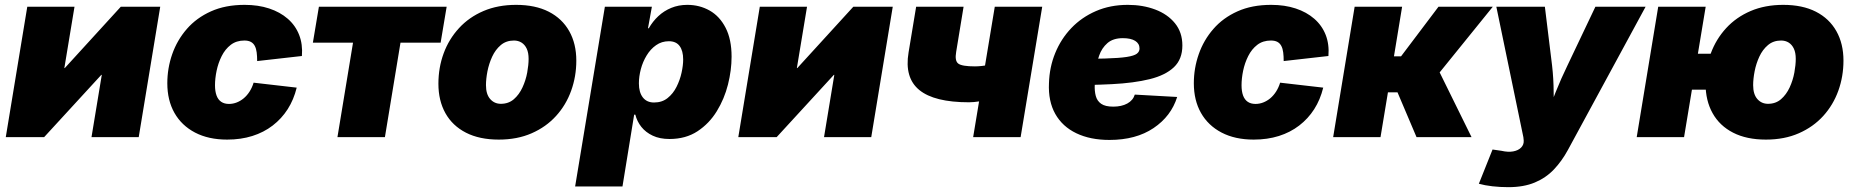

<svg xmlns="http://www.w3.org/2000/svg" viewBox="-20 -567 7669 794"><path d="M553.7 0H358.4L400.9 -257.3H398.9L162.6 0H3.9L92.8 -539.1H288.1L246.1 -285.6H248L479.5 -539.1H642.6Z M919.4 10.3Q842.3 10.3 786.6 -18.8Q731 -47.9 701.4 -100.1Q671.9 -152.3 671.9 -222.7Q671.9 -284.7 692.1 -342.8Q712.4 -400.9 752.4 -447Q792.5 -493.2 852.3 -520Q912.1 -546.9 991.7 -546.9Q1047.9 -546.9 1093 -532Q1138.2 -517.1 1169.9 -489.5Q1201.7 -461.9 1217 -422.9Q1232.4 -383.8 1228.5 -335.4L1043.5 -314.5Q1043.5 -334.5 1041.5 -350.1Q1039.6 -365.7 1033.7 -377Q1027.8 -388.2 1017.3 -393.8Q1006.8 -399.4 990.7 -399.4Q957.5 -399.4 934.3 -381.6Q911.1 -363.8 896.7 -335Q882.3 -306.2 875.7 -274.2Q869.1 -242.2 869.1 -214.4Q869.1 -189.5 875.5 -172.1Q881.8 -154.8 894.8 -146Q907.7 -137.2 926.8 -137.2Q943.4 -137.2 959 -143.3Q974.6 -149.4 988 -160.6Q1001.5 -171.9 1012 -188.2Q1022.5 -204.6 1028.8 -225.1L1207 -204.6Q1194.8 -154.8 1169.7 -115.5Q1144.5 -76.2 1107.7 -47.9Q1070.8 -19.5 1023.4 -4.6Q976.1 10.3 919.4 10.3Z M1375.5 0 1439.9 -390.6H1273.9L1298.8 -539.1H1827.1L1802.2 -390.6H1636.2L1571.8 0Z M2042.5 10.3Q1962.9 10.3 1907 -18.3Q1851.1 -46.9 1822 -98.9Q1793 -150.9 1793 -220.7Q1793 -287.6 1814.7 -346.4Q1836.4 -405.3 1878.2 -450.7Q1919.9 -496.1 1979.5 -521.5Q2039.1 -546.9 2114.3 -546.9Q2193.8 -546.9 2249.3 -518.6Q2304.7 -490.2 2334 -438.2Q2363.3 -386.2 2363.3 -316.4Q2363.3 -251 2342 -191.9Q2320.8 -132.8 2279.5 -87.4Q2238.3 -42 2178.7 -15.9Q2119.1 10.3 2042.5 10.3ZM2051.3 -137.7Q2083 -137.7 2105 -156.7Q2127 -175.8 2140.6 -205.3Q2154.3 -234.9 2160.2 -266.8Q2166 -298.8 2166 -323.7Q2166 -349.1 2158.2 -365.7Q2150.4 -382.3 2136.7 -390.9Q2123 -399.4 2105.5 -399.4Q2073.2 -399.4 2051 -380.6Q2028.8 -361.8 2015.4 -332.8Q2002 -303.7 1995.8 -272.2Q1989.7 -240.7 1989.7 -214.8Q1989.7 -177.2 2007.1 -157.5Q2024.4 -137.7 2051.3 -137.7Z M2358.4 204.1 2481.4 -539.1H2675.8L2659.7 -450.2H2663.1Q2679.2 -478.5 2702.4 -500.2Q2725.6 -522 2755.9 -534.4Q2786.1 -546.9 2822.3 -546.9Q2873 -546.9 2914.6 -523.4Q2956.1 -500 2980.7 -452.1Q3005.4 -404.3 3005.4 -332.5Q3005.4 -276.9 2990.5 -217.5Q2975.6 -158.2 2944.3 -107.2Q2913.1 -56.2 2864.5 -24.2Q2815.9 7.8 2748.5 7.8Q2708.5 7.8 2679.4 -5.9Q2650.4 -19.5 2632.3 -42.2Q2614.3 -64.9 2607.4 -92.8H2602.5L2554.2 204.1ZM2684.6 -143.1Q2717.8 -143.1 2740.7 -161.4Q2763.7 -179.7 2777.8 -208Q2792 -236.3 2798.6 -266.6Q2805.2 -296.9 2805.2 -320.8Q2805.2 -356.9 2790.5 -376.7Q2775.9 -396.5 2746.1 -396.5Q2716.3 -396.5 2693.1 -380.1Q2669.9 -363.8 2654.1 -337.6Q2638.2 -311.5 2630.1 -281Q2622.1 -250.5 2622.1 -222.2Q2622.1 -185.1 2638.4 -164.1Q2654.8 -143.1 2684.6 -143.1Z M3583 0H3387.7L3430.2 -257.3H3428.2L3191.9 0H3033.2L3122.1 -539.1H3317.4L3275.4 -285.6H3277.3L3508.8 -539.1H3671.9Z M3987.3 -144Q3843.8 -144 3781.7 -194.8Q3719.7 -245.6 3737.3 -350.1L3768.6 -539.1H3964.8L3934.1 -352.1Q3927.7 -315.4 3942.9 -304Q3958 -292.5 4011.7 -292.5Q4037.6 -292.5 4069.8 -298.8Q4102.1 -305.2 4145 -318.8L4120.6 -170.4Q4110.8 -165 4085.9 -158.7Q4061 -152.3 4033.4 -148.2Q4005.9 -144 3987.3 -144ZM4004.4 0 4093.8 -539.1H4290L4200.7 0Z M4567.9 11.7Q4488.8 11.7 4431.2 -15.9Q4373.5 -43.5 4344 -95.9Q4314.5 -148.4 4317.9 -222.7Q4319.8 -289.1 4343.8 -347.7Q4367.7 -406.2 4410.4 -450.9Q4453.1 -495.6 4512.2 -521.2Q4571.3 -546.9 4644 -546.9Q4706.1 -546.9 4757.3 -527.6Q4808.6 -508.3 4839.1 -470.7Q4869.6 -433.1 4869.6 -378.9Q4869.6 -322.3 4834.7 -289.1Q4799.8 -255.9 4734.6 -239.7Q4669.4 -223.6 4578.4 -219Q4487.3 -214.4 4374.5 -214.4L4392.6 -323.2Q4489.7 -323.2 4549.1 -325Q4608.4 -326.7 4639.4 -331.5Q4670.4 -336.4 4681.4 -345Q4692.4 -353.5 4692.4 -366.2Q4692.4 -386.7 4674.6 -397.9Q4656.7 -409.2 4623.5 -409.2Q4583 -409.2 4559.6 -388.7Q4536.1 -368.2 4525.4 -336.9Q4514.6 -305.7 4511.2 -273.4Q4507.8 -241.2 4507.3 -217.8Q4505.9 -190.9 4511.5 -170.2Q4517.1 -149.4 4533.9 -137.7Q4550.8 -126 4583.5 -126Q4618.2 -126 4641.8 -138.9Q4665.5 -151.9 4672.9 -175.8L4848.1 -166Q4823.2 -86.4 4750.5 -37.4Q4677.7 11.7 4567.9 11.7Z M5164.6 10.3Q5087.4 10.3 5031.7 -18.8Q4976.1 -47.9 4946.5 -100.1Q4917 -152.3 4917 -222.7Q4917 -284.7 4937.3 -342.8Q4957.5 -400.9 4997.6 -447Q5037.6 -493.2 5097.4 -520Q5157.2 -546.9 5236.8 -546.9Q5293 -546.9 5338.1 -532Q5383.3 -517.1 5415 -489.5Q5446.8 -461.9 5462.2 -422.9Q5477.5 -383.8 5473.6 -335.4L5288.6 -314.5Q5288.6 -334.5 5286.6 -350.1Q5284.7 -365.7 5278.8 -377Q5272.9 -388.2 5262.5 -393.8Q5252 -399.4 5235.8 -399.4Q5202.6 -399.4 5179.4 -381.6Q5156.2 -363.8 5141.8 -335Q5127.4 -306.2 5120.8 -274.2Q5114.3 -242.2 5114.3 -214.4Q5114.3 -189.5 5120.6 -172.1Q5127 -154.8 5139.9 -146Q5152.8 -137.2 5171.9 -137.2Q5188.5 -137.2 5204.1 -143.3Q5219.7 -149.4 5233.2 -160.6Q5246.6 -171.9 5257.1 -188.2Q5267.6 -204.6 5273.9 -225.1L5452.1 -204.6Q5439.9 -154.8 5414.8 -115.5Q5389.6 -76.2 5352.8 -47.9Q5315.9 -19.5 5268.6 -4.6Q5221.2 10.3 5164.6 10.3Z M5493.2 0 5582 -539.1H5778.3L5744.6 -334H5773.9L5928.7 -539.1H6153.3L5933.6 -267.6L6065.4 0H5837.9L5759.3 -185.1H5719.7L5689 0Z M6095.7 192.9 6152.3 51.3 6189 56.6Q6216.8 63 6237.8 59.1Q6258.8 55.2 6270.5 43.2Q6282.2 31.2 6281.2 14.2L6279.8 0.5L6168 -539.1H6368.7L6398.4 -296.9Q6404.8 -241.7 6405 -185.5Q6405.3 -129.4 6407.7 -64.5H6367.2Q6390.6 -129.4 6413.3 -186Q6436 -242.7 6462.4 -296.9L6577.6 -539.1H6785.2L6463.9 53.2Q6439 99.1 6406 133.8Q6373 168.5 6327.1 187.7Q6281.2 207 6217.8 207Q6184.1 207 6151.9 203.4Q6119.6 199.7 6095.7 192.9Z M6748.5 0 6837.4 -539.1H7033.7L6944.3 0ZM6918.9 -196.3 6943.8 -344.7H7095.7L7070.8 -196.3ZM7282.7 10.3Q7203.1 10.3 7147.2 -18.3Q7091.3 -46.9 7062.3 -98.9Q7033.2 -150.9 7033.2 -220.7Q7033.2 -287.6 7054.9 -346.4Q7076.7 -405.3 7118.4 -450.7Q7160.2 -496.1 7219.7 -521.5Q7279.3 -546.9 7354.5 -546.9Q7434.1 -546.9 7489.5 -518.6Q7544.9 -490.2 7574.2 -438.2Q7603.5 -386.2 7603.5 -316.4Q7603.5 -251 7582.3 -191.9Q7561 -132.8 7519.8 -87.4Q7478.5 -42 7418.9 -15.9Q7359.4 10.3 7282.7 10.3ZM7291.5 -137.7Q7323.2 -137.7 7345.2 -156.7Q7367.2 -175.8 7380.9 -205.3Q7394.5 -234.9 7400.4 -266.8Q7406.2 -298.8 7406.2 -323.7Q7406.2 -349.1 7398.4 -365.7Q7390.6 -382.3 7377 -390.9Q7363.3 -399.4 7345.7 -399.4Q7313.5 -399.4 7291.3 -380.6Q7269 -361.8 7255.6 -332.8Q7242.2 -303.7 7236.1 -272.2Q7230 -240.7 7230 -214.8Q7230 -177.2 7247.3 -157.5Q7264.6 -137.7 7291.5 -137.7Z"/></svg>

Font: Inter 18pt Black
Style: Italic
Weight: 900
Italic angle: -9.3988°
Designer: Rasmus Andersson
Foundry: rsms
Version: Version 4.001;git-66647c0bb